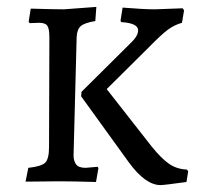

<svg xmlns="http://www.w3.org/2000/svg" viewBox="-20 -525 583 556"><path d="M202 -418C202.7 -432.7 206.7 -443.2 214 -449.5C221.3 -455.8 235.3 -460.7 256 -464L259 -505L165 -498C145.7 -498 113.7 -498.7 69 -500L63 -462L66 -458L93 -459C105 -459 113 -456.2 117 -450.5C121 -444.8 123 -433.7 123 -417L122 -99C122 -76.3 118.3 -61.3 111 -54C103.7 -46.7 87.3 -41.7 62 -39L54 1L153 0C177 0 212 0.7 258 2L265 -38L263 -42L228 -39C214 -39 204.7 -42.5 200 -49.5C195.3 -56.5 193 -64.8 193 -74.5C193 -84.2 196 -198.7 202 -418ZM380 -437C380 -425.7 372 -412.7 356 -398L216 -259L215 -246L353 -55C385 -11 415.7 11 445 11C451.7 11 476.7 8 520 2L525 -29L521 -34C502.3 -34.7 485.5 -40 470.5 -50C455.5 -60 438.3 -77 419 -101L289 -267L409 -386C433.7 -411.3 452.5 -428.8 465.5 -438.5C478.5 -448.2 492.3 -455 507 -459L513 -495L509 -501L428 -498C407.3 -498 376.3 -499.7 335 -503L329 -465L331 -461C363.7 -459 380 -451 380 -437Z"/></svg>

Font: Alegreya SC
Style: Regular
Weight: 400
Designer: Juan Pablo del Peral
Foundry: Juan Pablo del Peral
Version: Version 1.003